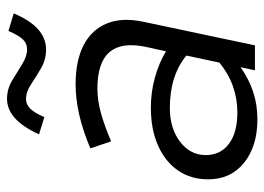

<svg xmlns="http://www.w3.org/2000/svg" viewBox="-123 -622 752 546"><g transform="rotate(-90 253.0 -349.0)"><path d="M187 7Q110 7 63 -31Q16 -69 16 -133Q16 -182 41 -218.5Q66 -255 112 -275.5Q158 -296 220 -296Q264 -296 305.5 -284.5Q347 -273 380 -253L393 -312Q407 -380 377.5 -414Q348 -448 274 -448Q242 -448 206.5 -438.5Q171 -429 124 -409L104 -468Q156 -490 201 -500Q246 -510 286 -510Q354 -510 398 -487Q442 -464 459.5 -420.5Q477 -377 464 -317L397 0H326L335 -41Q301 -17 264.5 -5Q228 7 187 7ZM206 -50Q245 -50 280.5 -62.5Q316 -75 348 -101L368 -195Q311 -242 219 -242Q161 -242 123 -213Q85 -184 85 -140Q85 -98 117 -74Q149 -50 206 -50ZM193 -599 144 -614Q185 -705 245 -705Q273 -705 297 -690.5Q321 -676 343.5 -662Q366 -648 386 -648Q402 -648 413.5 -659.5Q425 -671 438 -701L488 -686Q468 -639 442.5 -616.5Q417 -594 385 -594Q357 -594 332.5 -608Q308 -622 286.5 -636.5Q265 -651 244 -651Q229 -651 217 -639Q205 -627 193 -599Z"/></g></svg>

Font: Red Hat Display
Style: Italic
Weight: 300
Italic angle: -12°
Designer: Pentagram, MCKL
Foundry: Pentagram, MCKL
Version: Version 1.023